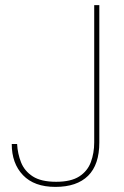

<svg xmlns="http://www.w3.org/2000/svg" viewBox="-20 -720 486 752"><path d="M197 12Q114 12 70 -34Q26 -80 26 -156H47Q49 -118 62.5 -84Q76 -50 108.5 -29Q141 -8 200 -8Q258 -8 290.5 -29Q323 -50 336 -85.5Q349 -121 349 -162V-700H369V-162Q369 -75 325 -31.5Q281 12 197 12Z"/></svg>

Font: DM Sans Thin
Style: Regular
Weight: 100
Designer: Colophon Foundry, Jonny Pinhorn
Foundry: Colophon Foundry
Version: Version 4.004; ttfautohint (v1.8.4.7-5d5b)